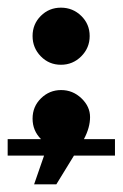

<svg xmlns="http://www.w3.org/2000/svg" viewBox="-20 -406 320 501"><path d="M280 -43V0H173L127 75H69L95 0H0V-43H87Q65 -65 65 -96.5Q65 -128 87 -149.5Q109 -171 139.5 -171Q170 -171 192.5 -149.5Q215 -128 215 -100.5Q215 -73 199 -43ZM86.5 -259Q65 -281 65 -312Q65 -343 86.5 -364.5Q108 -386 139 -386Q170 -386 192 -364.5Q214 -343 214 -312Q214 -281 192 -259Q170 -237 139 -237Q108 -237 86.5 -259Z"/></svg>

Font: Montserrat Subrayada
Style: Regular
Weight: 400
Designer: Julieta Ulanovsky
Foundry: Julieta Ulanovsky
Version: Version 2.001